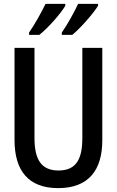

<svg xmlns="http://www.w3.org/2000/svg" viewBox="-20 -961 603 991"><path d="M299 -793V-781H353C396 -816 463 -893 486 -931V-941H383C366 -903 329 -836 299 -793ZM130 -793V-781H183C231 -819 294 -892 317 -931V-941H215C196 -902 161 -837 130 -793ZM280 10C440 10 508 -86 508 -237V-714H405V-249C405 -142 375 -81 282 -81C193 -81 158 -138 158 -248V-714H55V-238C55 -81 126 10 280 10Z"/></svg>

Font: Noto Sans Mono SemiCondensed Medium
Style: Regular
Weight: 500
Width: 4
Designer: Monotype Design Team
Foundry: Monotype Imaging Inc.
Version: Version 2.014